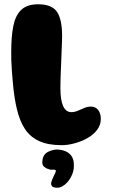

<svg xmlns="http://www.w3.org/2000/svg" viewBox="-20 -650 538 898"><path d="M268.5 29Q205.5 29 163.5 10Q121.5 -9 96.5 -47Q71.5 -85 58.5 -142Q53 -164.5 48.5 -193.2Q44 -222 41 -253.5Q38 -285 35.8 -314.8Q33.5 -344.5 32.8 -369.2Q32 -394 32.5 -409.5Q32.5 -478.5 42.2 -528Q52 -577.5 79.2 -603.8Q106.5 -630 159 -630Q222.5 -630 246.5 -594.5Q270.5 -559 270.5 -482Q270.5 -470.5 269.8 -452.5Q269 -434.5 268.2 -412.2Q267.5 -390 266.5 -366Q265.5 -342 264.5 -318.2Q263.5 -294.5 263 -273.8Q262.5 -253 262.5 -237Q262.5 -209 265.8 -188.2Q269 -167.5 275.5 -153.5Q282 -139.5 291.5 -132.5Q301 -125.5 313.5 -125.5Q329 -125.5 344 -132Q359 -138.5 374.2 -145Q389.5 -151.5 405.5 -151.5Q426.5 -151.5 439 -135.8Q451.5 -120 451.5 -94Q451.5 -65 433.8 -42Q416 -19 388 -3.5Q360 12 328.2 20.5Q296.5 29 268.5 29ZM247 228Q229 227.5 223.8 221.2Q218.5 215 219 206.5Q220.5 199 224.2 189.5Q228 180 232 172Q236.5 164 239 157.5Q241.5 151 241 147.5Q240.5 145.5 238.2 144.5Q236 143.5 231.5 143.5Q225.5 143.5 220 143.8Q214.5 144 209 141.5Q197.5 139 186.5 130.2Q175.5 121.5 178.5 100.5Q181.5 71 207 59Q232.5 47 257.5 50Q291 53.5 309.2 73.2Q327.5 93 325.5 130.5Q324.5 150.5 315.8 169.8Q307 189 294.5 203Q284.5 214 272 221.2Q259.5 228.5 247 228Z"/></svg>

Font: Gluten ExtraBold
Style: Regular
Weight: 800
Designer: Tyler Finck
Foundry: Etcetera Type Company
Version: Version 1.300